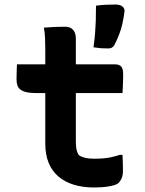

<svg xmlns="http://www.w3.org/2000/svg" viewBox="-20 -822 640 848"><path d="M55 -538H485Q507 -538 515.5 -528Q524 -518 524 -493Q524 -478 523.5 -464.5Q523 -451 522.5 -438Q522 -425 521 -411H140Q115 -411 98.5 -414.5Q82 -418 71.5 -425.5Q61 -433 57 -444.5Q53 -456 53 -472Q53 -484 53.5 -495Q54 -506 54 -516.5Q54 -527 55 -538ZM521 -138Q522 -121 522.5 -102.5Q523 -84 523 -67Q523 -48 517 -34Q511 -20 500 -11Q494 -7 483.5 -4Q473 -1 458.5 1.5Q444 4 428 5Q412 6 395 6Q346 6 306.5 -6Q267 -18 238.5 -42Q210 -66 195 -102.5Q180 -139 180 -188Q180 -240 180 -292Q180 -344 180 -396Q180 -448 180 -500Q180 -552 180 -604Q180 -628 179 -652.5Q178 -677 174 -700Q198 -702 221.5 -703Q245 -704 267 -704Q281 -704 292 -698.5Q303 -693 309 -681Q315 -669 315 -650Q315 -593 315 -536.5Q315 -480 315 -423Q315 -366 315 -309.5Q315 -253 315 -196Q315 -176 318 -161.5Q321 -147 329 -136Q342 -128 358 -124.5Q374 -121 395 -121Q417 -121 436 -122.5Q455 -124 472.5 -128Q490 -132 509 -138ZM490 -802Q510 -802 520.5 -793.5Q531 -785 530 -772Q526 -741 520.5 -717Q515 -693 506.5 -670.5Q498 -648 484 -621Q479 -614 473 -611Q467 -608 457 -608Q439 -608 425.5 -609Q412 -610 393 -613Q398 -650 400 -676Q402 -702 403 -729Q404 -756 404 -797Q426 -800 446.5 -801Q467 -802 490 -802Z"/></svg>

Font: Rec Mono Semicasual
Style: Bold
Weight: 700
Version: Version 1.085; ttfautohint (v1.8.4.7-5d5b)